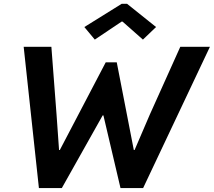

<svg xmlns="http://www.w3.org/2000/svg" viewBox="-20 -958 1089 978"><path d="M178.2 0 100.6 -719.7H241.7L268.1 -373.5L280.8 -193.8H284.7L518.6 -640.6H574.7L661.6 -193.8H665.5L742.7 -373.5L898.4 -719.7H1049.3L709 0H593.8L506.8 -370.1H502.9L294.9 0ZM462.9 -756.3 409.7 -820.3 599.6 -938.5H627.4L774.9 -820.3L708 -756.3L604 -848.1H599.6Z"/></svg>

Font: Reddit Sans
Style: Bold Italic
Weight: 700
Italic angle: -11.25°
Designer: Stephen Hutchings
Version: Version 1.013